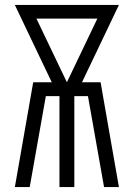

<svg xmlns="http://www.w3.org/2000/svg" viewBox="-20 -755 540 775"><path d="M40 0 114 -423H189L164 -475L40 -735H460L311 -423H386L460 0H400L335 -367H280V0H220V-367H165L100 0ZM250 -423 373 -680H127Z"/></svg>

Font: Iosevka SS18 Light
Style: Regular
Weight: 300
Monospace: yes
Designer: Belleve Invis
Foundry: Belleve Invis
Version: Version 25.1.1; ttfautohint (v1.8.4)